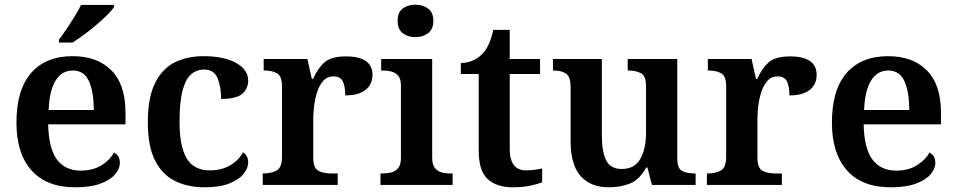

<svg xmlns="http://www.w3.org/2000/svg" viewBox="-20 -787 4069 817"><path d="M300 10Q178 10 114 -62Q50 -134 50 -265Q50 -405 112.5 -476.5Q175 -548 289 -548Q394 -548 454 -487.5Q514 -427 514 -308V-258H185Q187 -155 222.5 -108Q258 -61 324 -61Q375 -61 411.5 -83.5Q448 -106 465 -138Q490 -125 490 -94Q490 -69 469.5 -45Q449 -21 407 -5.5Q365 10 300 10ZM379 -319Q379 -396 358.5 -441.5Q338 -487 290 -487Q243 -487 216.5 -444Q190 -401 187 -319ZM231 -619Q246 -638 263.5 -664Q281 -690 297.5 -717Q314 -744 325 -766H465V-756Q456 -743 436 -723Q416 -703 390 -681Q364 -659 337.5 -639.5Q311 -620 289 -606H231Z M850 10Q779 10 724.5 -17Q670 -44 639.5 -104.5Q609 -165 609 -266Q609 -373 640.5 -435Q672 -497 725.5 -522.5Q779 -548 846 -548Q932 -548 984 -519.5Q1036 -491 1036 -444Q1036 -411 1011.5 -388.5Q987 -366 921 -366Q921 -417 906 -454Q891 -491 849 -491Q817 -491 793.5 -471Q770 -451 757 -402.5Q744 -354 744 -267Q744 -164 774.5 -113Q805 -62 873 -62Q923 -62 960 -84Q997 -106 1014 -139Q1036 -125 1036 -95Q1036 -71 1016 -46.5Q996 -22 955 -6Q914 10 850 10Z M1098 0V-49H1101Q1135 -49 1157.5 -61.5Q1180 -74 1180 -121V-419Q1180 -463 1159 -475Q1138 -487 1105 -487H1102V-536H1288L1307 -451H1312Q1332 -496 1360.5 -521.5Q1389 -547 1452 -547Q1509 -547 1537 -527Q1565 -507 1565 -469Q1565 -428 1535.5 -404.5Q1506 -381 1449 -381Q1449 -422 1438 -442Q1427 -462 1399 -462Q1372 -462 1355 -442.5Q1338 -423 1329 -394Q1320 -365 1316.5 -335Q1313 -305 1313 -284V-116Q1313 -72 1334.5 -60.5Q1356 -49 1387 -49H1417V0Z M1748 -629Q1716 -629 1694 -645.5Q1672 -662 1672 -698Q1672 -735 1694 -751Q1716 -767 1748 -767Q1778 -767 1801 -751Q1824 -735 1824 -698Q1824 -662 1801 -645.5Q1778 -629 1748 -629ZM1599 0V-49H1611Q1628 -49 1645.5 -53.5Q1663 -58 1674.5 -72Q1686 -86 1686 -115V-423Q1686 -451 1674.5 -464.5Q1663 -478 1645.5 -482.5Q1628 -487 1611 -487H1602V-536H1819V-117Q1819 -87 1830.5 -72.5Q1842 -58 1859 -53.5Q1876 -49 1893 -49H1906V0Z M2163 10Q2093 10 2055 -25Q2017 -60 2017 -147V-472H1941V-519Q1969 -519 1993 -530Q2017 -541 2033 -558Q2064 -590 2079 -660H2149V-536H2278V-472H2149V-153Q2149 -62 2219 -62Q2238 -62 2255 -64.5Q2272 -67 2287 -70V-12Q2273 -5 2239.5 2.5Q2206 10 2163 10Z M2571 10Q2493 10 2450.5 -38Q2408 -86 2408 -187V-417Q2408 -460 2389 -473.5Q2370 -487 2335 -487H2333V-536H2541V-208Q2541 -143 2559 -105.5Q2577 -68 2626 -68Q2680 -68 2704.5 -110.5Q2729 -153 2729 -223V-420Q2729 -465 2706.5 -476Q2684 -487 2654 -487H2651V-536H2862V-114Q2862 -70 2882.5 -59.5Q2903 -49 2934 -49H2940V0H2754L2735 -74H2730Q2700 -21 2659.5 -5.5Q2619 10 2571 10Z M2988 0V-49H2991Q3025 -49 3047.5 -61.5Q3070 -74 3070 -121V-419Q3070 -463 3049 -475Q3028 -487 2995 -487H2992V-536H3178L3197 -451H3202Q3222 -496 3250.5 -521.5Q3279 -547 3342 -547Q3399 -547 3427 -527Q3455 -507 3455 -469Q3455 -428 3425.5 -404.5Q3396 -381 3339 -381Q3339 -422 3328 -442Q3317 -462 3289 -462Q3262 -462 3245 -442.5Q3228 -423 3219 -394Q3210 -365 3206.5 -335Q3203 -305 3203 -284V-116Q3203 -72 3224.5 -60.5Q3246 -49 3277 -49H3307V0Z M3770 10Q3648 10 3584 -62Q3520 -134 3520 -265Q3520 -405 3582.5 -476.5Q3645 -548 3759 -548Q3864 -548 3924 -487.5Q3984 -427 3984 -308V-258H3655Q3657 -155 3692.5 -108Q3728 -61 3794 -61Q3845 -61 3881.5 -83.5Q3918 -106 3935 -138Q3960 -125 3960 -94Q3960 -69 3939.5 -45Q3919 -21 3877 -5.5Q3835 10 3770 10ZM3849 -319Q3849 -396 3828.5 -441.5Q3808 -487 3760 -487Q3713 -487 3686.5 -444Q3660 -401 3657 -319Z"/></svg>

Font: Noto Serif Tibetan SemiBold
Style: Regular
Weight: 600
Designer: Monotype Design Team
Foundry: Monotype Imaging Inc.
Version: Version 2.103; ttfautohint (v1.8.4.7-5d5b)